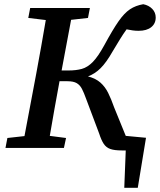

<svg xmlns="http://www.w3.org/2000/svg" viewBox="-20 -701 758 910"><path d="M450 -68 388 -233Q378 -261 368.5 -279.5Q359 -298 343.5 -307Q328 -316 300 -316H262L261 -310Q249 -247 238 -183.5Q227 -120 216 -57L293 -47L283 0H6L15 -47L96 -56L152 -353Q164 -416 175 -479.5Q186 -543 197 -606L114 -616L123 -663H406L397 -616L317 -607L272 -367H305Q341 -367 368 -374.5Q395 -382 420 -407.5Q445 -433 475 -488Q514 -560 541.5 -599.5Q569 -639 596 -657Q623 -675 659 -681Q685 -676 701.5 -659Q718 -642 718 -618Q718 -589 696.5 -572Q675 -555 637 -555Q622 -555 608 -557Q594 -559 580 -562Q564 -540 549 -515.5Q534 -491 513 -456Q484 -405 457 -378Q430 -351 397 -339Q434 -329 456 -309.5Q478 -290 492.5 -261Q507 -232 521 -192L576 -57L672 -48L633 189H569L576 12Q571 12 566.5 12Q562 12 557 12Q522 12 502.5 5Q483 -2 471.5 -19.5Q460 -37 450 -68Z"/></svg>

Font: Source Serif Pro SemiBold
Style: Italic
Weight: 600
Italic angle: -12°
Designer: Frank Grießhammer
Foundry: Adobe Systems Incorporated
Version: Version 3.001;hotconv 1.0.111;makeotfexe 2.5.65597